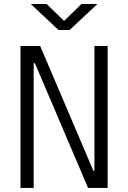

<svg xmlns="http://www.w3.org/2000/svg" viewBox="-20 -918 626 938"><path d="M410.2 0 150.4 -609.4H144.5V0H80.1V-693.4H176.3L436 -84H441.4V-693.4H505.9V0ZM265.6 -771.5 130.4 -898.4H208L293 -815.9L377.9 -898.4H455.6L320.3 -771.5Z"/></svg>

Font: CaskaydiaMono NF Light
Style: Regular
Weight: 300
Designer: Aaron Bell
Foundry: Saja Typeworks
Version: Version 2111.001; ttfautohint (v1.8.4);Nerd Fonts 3.1.1